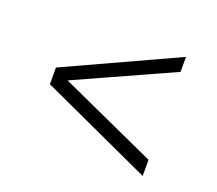

<svg xmlns="http://www.w3.org/2000/svg" viewBox="-81 -655 721 638"><g transform="rotate(20 280.0 -335.5)"><path d="M477 -546V-493L103 -324L83 -329V-365ZM477 -182V-125L83 -306V-340L103 -352Z"/></g></svg>

Font: Roboto Serif ExtraLight
Style: Regular
Weight: 250
Version: Version 1.007